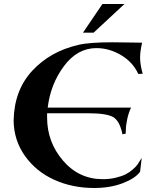

<svg xmlns="http://www.w3.org/2000/svg" viewBox="-20 -913 777 958"><path d="M692 -545 670 -544Q643 -603 584 -638Q525 -673 461 -673Q366 -673 299 -583Q232 -493 218 -376H634Q622 -352 615 -319.5Q608 -287 608 -266L607 -246L591 -243Q578 -308 546 -328Q514 -348 417 -348H215V-327Q215 -204 294.5 -111.5Q374 -19 493 -19Q528 -19 558.5 -26.5Q589 -34 607.5 -43.5Q626 -53 642.5 -67.5Q659 -82 666 -92Q673 -102 680 -114L687 -125L679 -56Q655 -23 592.5 1Q530 25 450 25Q341 25 250.5 -16Q160 -57 104.5 -135Q49 -213 48 -312Q51 -463 141 -560Q231 -657 371 -689Q425 -702 541 -702Q573 -702 623.5 -701Q674 -700 689 -700Q679 -657 679 -626Q679 -590 692 -545ZM491 -893H601L447 -750H394Z"/></svg>

Font: Uncial Antiqua
Style: Regular
Weight: 400
Designer: Astigmatic (AOETI)
Foundry: Astigmatic (AOETI)
Version: Version 1.000